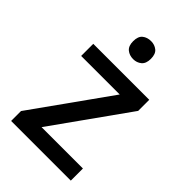

<svg xmlns="http://www.w3.org/2000/svg" viewBox="-222 -831 919 919"><g transform="rotate(45 237.5 -372.0)"><path d="M439 0H35V-67L313 -457H52V-539H431V-464L159 -82H439ZM239 -744Q263 -744 280.5 -730Q298 -716 298 -683Q298 -651 280.5 -636.5Q263 -622 239 -622Q213 -622 195.5 -636.5Q178 -651 178 -683Q178 -716 195.5 -730Q213 -744 239 -744Z"/></g></svg>

Font: Noto Sans Sinhala UI Medium
Style: Regular
Weight: 500
Designer: Jelle Bosma - Monotype Design Team
Foundry: Monotype Imaging Inc.
Version: Version 2.006; ttfautohint (v1.8.4.7-5d5b)